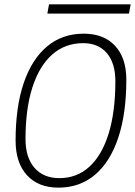

<svg xmlns="http://www.w3.org/2000/svg" viewBox="-20 -859 626 889"><path d="M250.5 9.8Q157.2 9.8 104.7 -47.9Q52.2 -105.5 52.2 -208Q52.2 -363.8 89.8 -474.4Q127.4 -585 198 -644Q268.6 -703.1 367.2 -703.1Q460.4 -703.1 512.7 -647Q564.9 -590.8 564.9 -490.7Q564.9 -333.5 527.6 -221.4Q490.2 -109.4 419.9 -49.8Q349.6 9.8 250.5 9.8ZM254.9 -34.2Q336.4 -34.2 394.5 -87.6Q452.6 -141.1 483.4 -241.7Q514.2 -342.3 514.2 -483.4Q514.2 -566.4 474.9 -612.8Q435.5 -659.2 365.2 -659.2Q281.2 -659.2 221.4 -606.2Q161.6 -553.2 129.9 -454.1Q98.1 -355 98.1 -215.3Q98.1 -129.9 139.6 -82Q181.2 -34.2 254.9 -34.2ZM199.2 -795.9 207 -838.9H585L577.1 -795.9Z"/></svg>

Font: Cascadia Code NF ExtraLight
Style: Italic
Weight: 200
Italic angle: -10°
Monospace: yes
Designer: Aaron Bell
Foundry: Saja Typeworks
Version: Version 2404.023; ttfautohint (v1.8.4)